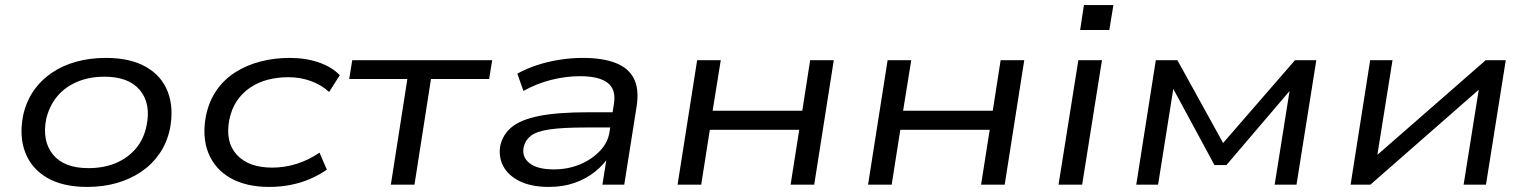

<svg xmlns="http://www.w3.org/2000/svg" viewBox="-20 -727 6015 756"><path d="M324 9Q227 9 165.5 -27Q104 -63 79.5 -126.5Q55 -190 71 -272Q83 -327 112 -369Q141 -411 183.5 -440Q226 -469 280 -484Q334 -499 397 -499Q493 -499 555 -463.5Q617 -428 641 -364.5Q665 -301 649 -219Q637 -164 608 -122Q579 -80 536.5 -51Q494 -22 440 -6.5Q386 9 324 9ZM328 -65Q388 -65 435 -84.5Q482 -104 514 -141Q546 -178 557 -232Q575 -319 531 -372Q487 -425 391 -425Q333 -425 285.5 -405.5Q238 -386 206.5 -349Q175 -312 162 -259Q145 -172 188.5 -118.5Q232 -65 328 -65Z M1040 9Q949 9 887.5 -26Q826 -61 800.5 -124.5Q775 -188 791 -271Q803 -329 833 -372Q863 -415 907.5 -443Q952 -471 1006.5 -485Q1061 -499 1120 -499Q1183 -499 1234.5 -481.5Q1286 -464 1318 -431L1276 -365Q1244 -394 1202.5 -408.5Q1161 -423 1116 -423Q1072 -423 1034 -413Q996 -403 965 -382Q934 -361 913 -330Q892 -299 883 -256Q866 -168 912.5 -117.5Q959 -67 1052 -67Q1101 -67 1148.5 -82Q1196 -97 1238 -126L1267 -59Q1237 -38 1201 -22.5Q1165 -7 1124.5 1Q1084 9 1040 9Z M1519 0 1584 -416H1355L1367 -490H1918L1906 -416H1677L1612 0Z M2141 9Q2073 9 2027.5 -13Q1982 -35 1962 -72Q1942 -109 1950 -154Q1960 -198 1995.5 -227Q2031 -256 2103.5 -270.5Q2176 -285 2298 -285H2410L2401 -225H2286Q2196 -225 2144.5 -217.5Q2093 -210 2070.5 -192.5Q2048 -175 2042 -148Q2034 -109 2065 -84.5Q2096 -60 2161 -60Q2216 -60 2263 -79.5Q2310 -99 2342 -132.5Q2374 -166 2380 -208L2397 -316Q2407 -374 2373 -400.5Q2339 -427 2264 -427Q2208 -427 2150.5 -412.5Q2093 -398 2041 -369L2017 -437Q2053 -457 2096 -471Q2139 -485 2185 -492Q2231 -499 2274 -499Q2352 -499 2403 -479.5Q2454 -460 2475.5 -418.5Q2497 -377 2487 -310L2438 0H2352L2370 -113L2380 -114Q2358 -79 2323 -51Q2288 -23 2242.5 -7Q2197 9 2141 9Z M2648 0 2725 -490H2818L2786 -291H3139L3170 -490H3263L3186 0H3093L3127 -216H2775L2741 0Z M3398 0 3475 -490H3568L3536 -291H3889L3920 -490H4013L3936 0H3843L3877 -216H3525L3491 0Z M4233 -609 4248 -707H4364L4348 -609ZM4148 0 4226 -490H4319L4241 0Z M4454 0 4531 -490H4616L4796 -164L5079 -490H5163L5085 0H4999L5062 -396H5081L4809 -77H4762L4589 -397H4603L4540 0Z M5298 0 5375 -490H5463L5400 -96H5379L5830 -490H5909L5831 0H5743L5806 -395H5827L5376 0Z"/></svg>

Font: Nunito Sans 10pt Expanded
Style: Italic
Weight: 400
Width: 7
Italic angle: -9°
Designer: Vernon Adams
Foundry: Vernon Adams
Version: Version 3.101;gftools[0.9.27]